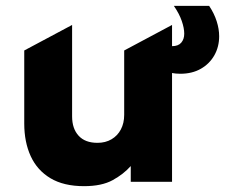

<svg xmlns="http://www.w3.org/2000/svg" viewBox="-20 -623 771 658"><path d="M268.1 15Q198.4 15 152.9 -12.2Q107.5 -39.4 85.3 -87.7Q63.1 -136 63.1 -199.8V-450L227.1 -537.5V-224.2Q227.1 -182.2 249.4 -157.9Q271.6 -133.5 314.1 -133.5Q341.5 -133.5 362.2 -145.7Q382.9 -157.9 394.2 -179.4Q405.6 -201 405.6 -229.5V-450L569.6 -537.5V0H428.1V-54Q403.6 -26.2 366.1 -5.6Q328.5 15 268.1 15ZM597.6 -370.2Q582.2 -370.2 566.7 -373.2Q551.1 -376.2 535.1 -380.5V-471.5Q555.8 -464.8 569.6 -464.8Q591 -464.8 601.2 -476.8Q611.4 -488.8 611.4 -507.5Q611.4 -526.8 602.9 -551.2Q594.5 -575.8 575.9 -602.8H696.8Q714.1 -576.9 722.6 -550.1Q731.1 -523.4 731.1 -498.8Q731.1 -463 714.8 -433.8Q698.4 -404.6 668.5 -387.4Q638.6 -370.2 597.6 -370.2Z"/></svg>

Font: Geologica-Sharp
Style: Regular
Weight: 100
Designer: Sindre Bremnes, Frode Helland
Foundry: Monokrom Skriftforlag AS
Version: Version 1.010;gftools[0.9.28]